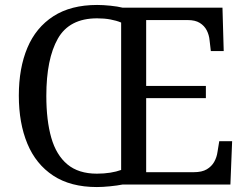

<svg xmlns="http://www.w3.org/2000/svg" viewBox="-20 -745 999 775"><path d="M371 10Q265 10 195 -36Q125 -82 90.5 -165Q56 -248 56 -359Q56 -470 90.5 -552Q125 -634 195.5 -679.5Q266 -725 372 -725Q396 -725 425.5 -722Q455 -719 475 -714H878L883 -539H831L826 -582Q824 -604 814.5 -622.5Q805 -641 786.5 -652.5Q768 -664 738 -664H570V-398H811V-349H570V-50H763Q795 -50 814.5 -61.5Q834 -73 844.5 -91.5Q855 -110 858 -132L865 -175H917L910 0H474Q454 4 424 7Q394 10 371 10ZM371 -44Q400 -44 425 -48Q450 -52 469 -59V-654Q450 -662 425.5 -666.5Q401 -671 372 -671Q260 -671 213.5 -589Q167 -507 167 -358Q167 -259 187 -189Q207 -119 252 -81.5Q297 -44 371 -44Z"/></svg>

Font: Noto Serif Tamil
Style: Regular
Weight: 400
Designer: Indian Type Foundry, Tom Grace, and the Monotype Design Team
Foundry: Monotype Imaging Inc.
Version: Version 2.003